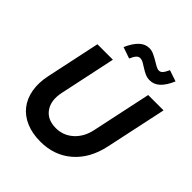

<svg xmlns="http://www.w3.org/2000/svg" viewBox="-247 -1079 1246 1246"><g transform="rotate(45 376.0 -456.0)"><path d="M662 -278Q633 -143 545 -67Q457 9 330 9Q255 9 198 -15.5Q141 -40 106.5 -84.5Q72 -129 61 -191Q50 -253 66 -328L145 -700H287L205 -314Q187 -229 224 -176.5Q261 -124 339 -124Q407 -124 457.5 -169.5Q508 -215 524 -291L611 -700H752ZM356 -780 278 -807Q303 -864 333.5 -892.5Q364 -921 401 -921Q423 -921 443.5 -911.5Q464 -902 482.5 -891Q501 -880 517.5 -870.5Q534 -861 548 -861Q562 -861 572.5 -872.5Q583 -884 597 -914L674 -888Q650 -831 619.5 -802.5Q589 -774 551 -774Q527 -774 507 -783Q487 -792 469.5 -803.5Q452 -815 436 -824Q420 -833 404 -833Q391 -833 379.5 -820.5Q368 -808 356 -780Z"/></g></svg>

Font: Red Hat Display
Style: Bold Italic
Weight: 700
Italic angle: -12°
Designer: Pentagram / MCKL
Foundry: Pentagram / MCKL
Version: Version 1.003; Red Hat Display Bold Italic